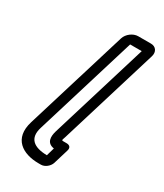

<svg xmlns="http://www.w3.org/2000/svg" viewBox="-182 -764 734 861"><g transform="rotate(30 185.0 -333.5)"><path d="M182 -25C113 -26 77 -54 97 -118L257 -642H317L163 -137C154 -106 154 -73 194 -67ZM336 -692H270C244 -692 216 -671 208 -645L47 -118C16 -17 85 25 168 25H180C201 25 222 7 228 -12L251 -88C257 -106 249 -116 231 -116H227C202 -116 206 -114 213 -137L368 -645C376 -671 362 -692 336 -692Z"/></g></svg>

Font: DIN Rundschrift
Style: MittelKontKu
Weight: 400
Version: Version 1.027